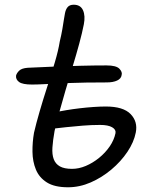

<svg xmlns="http://www.w3.org/2000/svg" viewBox="-20 -783 640 813"><path d="M268 10Q211 10 178.5 -10.5Q146 -31 132 -65Q118 -99 117.5 -140Q117 -181 124 -221Q133 -260 147.5 -310Q162 -360 179.5 -414Q197 -468 212 -518.5Q227 -569 233 -607Q240 -636 244 -659.5Q248 -683 250.5 -700Q253 -717 255 -726Q258 -743 266.5 -753Q275 -763 292 -763Q321 -763 331.5 -739.5Q342 -716 335 -680Q328 -644 315.5 -598Q303 -552 287.5 -501Q272 -450 257 -399Q242 -348 230 -304Q218 -260 211 -228Q204 -189 202 -159Q200 -129 207.5 -109Q215 -89 233.5 -78.5Q252 -68 285 -68Q314 -68 343.5 -80.5Q373 -93 399.5 -114.5Q426 -136 444.5 -163Q463 -190 469 -219Q472 -234 455 -244Q438 -254 404 -254Q367 -254 330.5 -251Q294 -248 260.5 -244.5Q227 -241 203 -238Q193 -237 185.5 -241Q178 -245 174.5 -252Q171 -259 173 -268Q176 -278 180 -286Q184 -294 192 -299Q200 -304 213 -307Q234 -312 261 -316.5Q288 -321 317.5 -324.5Q347 -328 376 -330Q405 -332 428 -332Q502 -332 533 -300Q564 -268 555 -222Q547 -181 519.5 -140Q492 -99 451.5 -65Q411 -31 364 -10.5Q317 10 268 10ZM116 -425Q75 -425 60.5 -436Q46 -447 48 -463Q51 -474 61.5 -484Q72 -494 97 -496Q153 -499 209.5 -501Q266 -503 321.5 -504.5Q377 -506 431 -506Q472 -506 485.5 -492Q499 -478 495 -465Q493 -450 476 -442Q459 -434 432 -434Q337 -434 275 -431.5Q213 -429 175.5 -427Q138 -425 116 -425Z"/></svg>

Font: Shantell Sans
Style: Italic
Weight: 400
Italic angle: -11°
Designer: Stephen Nixon, Anya Danilova, Shantell Martin
Foundry: Arrow Type
Version: Version 1.011;[c5ecc13dd]